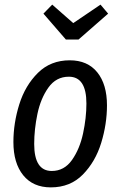

<svg xmlns="http://www.w3.org/2000/svg" viewBox="-20 -799 521 831"><path d="M38 -184Q38 -266 63.5 -347.5Q89 -429 144 -483.5Q199 -538 282 -538Q359 -538 401 -486Q443 -434 443 -343Q443 -262 418 -180.5Q393 -99 338.5 -43.5Q284 12 200 12Q123 12 80.5 -40.5Q38 -93 38 -184ZM354 -351Q354 -467 278 -467Q223 -467 189.5 -420Q156 -373 142 -306Q128 -239 128 -176Q128 -59 204 -59Q258 -59 291.5 -106.5Q325 -154 339.5 -221.5Q354 -289 354 -351ZM448 -740 320 -628H265L168 -740L206 -779L297 -699L415 -779Z"/></svg>

Font: Fira Sans Compressed
Style: Italic
Weight: 400
Width: 1
Italic angle: -8°
Designer: bBox Type GmbH & Carrois Corporate GbR & Edenspiekermann AG
Foundry: bBox Type GmbH & Carrois Corporate GbR & Edenspiekermann AG
Version: Version 4.301